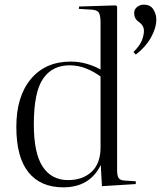

<svg xmlns="http://www.w3.org/2000/svg" viewBox="-20 -789 700 823"><path d="M251 14Q154 14 102 -50.5Q50 -115 50 -245Q50 -376 112.5 -450.5Q175 -525 283 -525Q320 -525 353.5 -515Q387 -505 411 -491V-691Q411 -725 403 -736Q395 -747 368 -748L318 -751L319 -761L476 -766L482 -762V-60Q482 -36 488.5 -26Q495 -16 515 -15L562 -12V0L417 9L412 -80H411Q364 14 251 14ZM272 -17Q334 -17 372.5 -52.5Q411 -88 411 -158V-461Q383 -482 349 -495.5Q315 -509 278 -509Q204 -509 164.5 -451.5Q125 -394 125 -256Q125 -132 163 -74.5Q201 -17 272 -17ZM562 -555 552 -566Q580 -594 588.5 -616.5Q597 -639 597 -657Q597 -680 574 -696Q555 -709 555 -733Q555 -749 567.5 -759Q580 -769 596 -769Q625 -769 637.5 -748.5Q650 -728 650 -706Q650 -669 627 -628Q604 -587 562 -555Z"/></svg>

Font: Literata 72pt Light
Style: Regular
Weight: 300
Designer: Latin by Veronika Burian and Jose Scaglione. Greek by Irene Vlachou. Cyrillic by Vera Evstafieva.
Foundry: TypeTogether
Version: Version 3.002